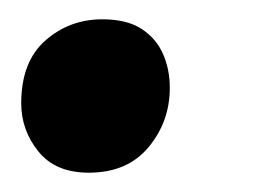

<svg xmlns="http://www.w3.org/2000/svg" viewBox="-20 -170 278 199"><path d="M72 9Q37.5 9 19.8 -13Q2 -35 2 -63Q2 -106 27 -128Q52 -150 86 -150Q111.5 -150 126.8 -140Q142 -130 149 -114Q156 -98 156 -79Q156 -44 134 -17.5Q112 9 72 9Z"/></svg>

Font: Argentum Sans SemiBold
Style: Italic
Weight: 600
Italic angle: -11°
Designer: Julieta Ulanovsky (font), Cristiano Sobral (main changes and remaster)
Foundry: Julieta Ulanovsky (font), Cristiano Sobral (main changes and remaster)
Version: Version 2.007;June 15, 2022;FontCreator 14.0.0.2814 64-bit; 